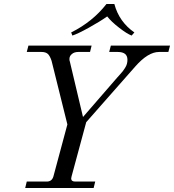

<svg xmlns="http://www.w3.org/2000/svg" viewBox="-20 -940 870 960"><path d="M448.2 0H106L113.8 -32.2H213.9Q239.7 -32.2 247.1 -58.1L316.9 -317.9L237.8 -636.2Q229.5 -661.1 218.8 -670.7Q208 -680.2 188 -680.2H113.8L122.1 -711.9H438L430.2 -680.2H371.1Q351.6 -680.2 339.4 -669.9Q327.1 -659.7 327.1 -645Q327.1 -636.7 329.1 -632.8L395 -355L566.9 -553.2Q568.4 -554.7 579.3 -566.9Q590.3 -579.1 594 -584Q597.7 -588.9 604.7 -599.6Q611.8 -610.4 614.5 -620.4Q617.2 -630.4 617.2 -641.1Q617.2 -680.2 568.8 -680.2H525.9L534.2 -711.9H830.1L821.8 -680.2H774.9Q720.2 -680.2 655.8 -606.9L411.1 -329.1L337.9 -58.1Q335.9 -50.3 335.9 -47.9Q335.9 -32.2 356 -32.2H456.1ZM341.8 -762.2 335.9 -777.8Q442.9 -831.1 512.2 -919.9H551.8Q575.7 -830.6 651.9 -777.8L638.2 -762.2Q614.7 -771 575.7 -801.3Q536.6 -831.5 516.1 -857.9Q478.5 -831.5 423.3 -801Q368.2 -770.5 341.8 -762.2Z"/></svg>

Font: Flanker Steampunk
Style: Italic
Weight: 400
Italic angle: -12°
Designer: Alexey Kryukov, Leonardo Di Lena
Foundry: Alexey Kryukov, Leonardo Di Lena
Version: 1.210